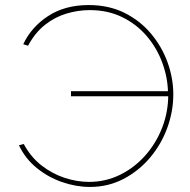

<svg xmlns="http://www.w3.org/2000/svg" viewBox="-20 -734 754 760"><path d="M336 6Q282 6 226.5 -13Q171 -32 125.5 -69Q80 -106 55 -159L74 -164Q102 -112 144.5 -79Q187 -46 236 -30Q285 -14 332 -14Q398 -14 455 -42Q512 -70 555 -118.5Q598 -167 622 -229Q646 -291 646 -359L655 -353H261V-373H654L645 -367Q644 -427 622.5 -485.5Q601 -544 561 -591Q521 -638 464 -666Q407 -694 335 -694Q290 -694 244 -680.5Q198 -667 158.5 -636Q119 -605 91 -553L72 -559Q104 -627 170.5 -670.5Q237 -714 331 -714Q411 -714 473 -683Q535 -652 578 -600.5Q621 -549 643.5 -486.5Q666 -424 666 -360Q666 -293 642 -227.5Q618 -162 573.5 -109.5Q529 -57 468.5 -25.5Q408 6 336 6Z"/></svg>

Font: Raleway Thin
Style: Regular
Weight: 100
Designer: Matt McInerney, Pablo Impallari, Rodrigo Fuenzalida
Foundry: Matt McInerney, Pablo Impallari, Rodrigo Fuenzalida
Version: Version 4.026